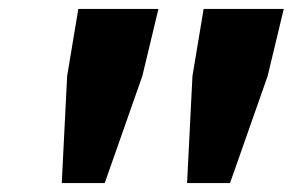

<svg xmlns="http://www.w3.org/2000/svg" viewBox="-20 -704 654 429"><path d="M118 -295 130 -534 155 -684H334L298 -534L214 -295ZM398 -295 410 -534 435 -684H614L578 -534L494 -295Z"/></svg>

Font: Source Code Pro ExtraLight Black
Style: Italic
Weight: 900
Italic angle: -11°
Monospace: yes
Version: Version 1.016;hotconv 1.0.116;makeotfexe 2.5.65601